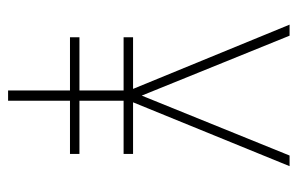

<svg xmlns="http://www.w3.org/2000/svg" viewBox="-154 -600 754 487"><g transform="rotate(90 223.5 -357.0)"><path d="M223 -339 375 -714H402L240 -317H371V-293H236V-181H371V-157H236V0H210V-157H75V-181H210V-293H75V-317H206L43 -714H71Z"/></g></svg>

Font: Noto Sans Tamil Condensed Thin
Style: Regular
Weight: 100
Width: 3
Designer: Jelle Bosma - Monotype Design Team
Foundry: Monotype Imaging Inc.
Version: Version 2.004; ttfautohint (v1.8.4.7-5d5b)